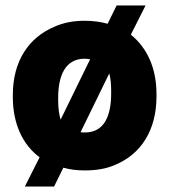

<svg xmlns="http://www.w3.org/2000/svg" viewBox="-20 -614 626 703"><path d="M27 -258C27 -161 63 -84 125 -38L71 69H178L212 0C236 7 263 10 291 10C332 10 370 4 403 -11C496 -50 553 -137 553 -261V-270C553 -365 518 -440 459 -487L513 -594H407L374 -527C350 -534 320 -538 290 -538C249 -538 212 -531 179 -516C86 -477 27 -391 27 -267ZM193 -246V-256C193 -337 219 -399 290 -399C297 -399 303 -398 310 -397L202 -176C196 -195 193 -220 193 -246ZM275 -130 380 -345C385 -328 387 -306 387 -282V-272C387 -190 362 -129 291 -129C285 -129 281 -129 275 -130Z"/></svg>

Font: Asimov Pro
Style: Ult
Weight: 900
Designer: Google
Version: Version 2.000980; 2014